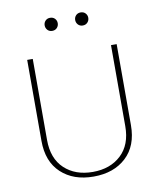

<svg xmlns="http://www.w3.org/2000/svg" viewBox="-92 -916 825 995"><g transform="rotate(-10 320.5 -419.0)"><path d="M526.4 -649.9V-223.6Q526.4 -125.5 469.2 -72.3Q412.1 -19 320.3 -19Q228.5 -19 171.6 -72.3Q114.7 -125.5 114.7 -223.6V-649.9H85.4V-223.6Q85.4 -114.7 149.9 -54.7Q214.4 5.4 320.3 5.4Q426.8 5.4 491.5 -54.7Q556.2 -114.7 556.2 -223.6V-649.9ZM205.6 -810.1Q205.6 -795.9 215.1 -785.6Q224.6 -775.4 239.7 -775.4Q255.4 -775.4 264.9 -785.6Q274.4 -795.9 274.4 -810.1Q274.4 -824.2 264.9 -834.2Q255.4 -844.2 239.7 -844.2Q224.6 -844.2 215.1 -834.2Q205.6 -824.2 205.6 -810.1ZM366.2 -810.1Q366.2 -795.9 375.7 -785.6Q385.3 -775.4 400.4 -775.4Q416 -775.4 425.5 -785.6Q435.1 -795.9 435.1 -810.1Q435.1 -824.2 425.5 -834.2Q416 -844.2 400.4 -844.2Q385.3 -844.2 375.7 -834.2Q366.2 -824.2 366.2 -810.1Z"/></g></svg>

Font: Estedad-FD-VF Thin
Style: Regular
Weight: 100
Designer: Amin Abedi
Version: Version 5.0